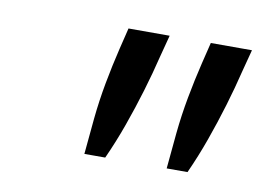

<svg xmlns="http://www.w3.org/2000/svg" viewBox="-42 -817 499 363"><g transform="rotate(10 208.0 -636.0)"><path d="M138 -512Q141 -546 144.5 -581Q148 -616 154.5 -651Q161 -686 169 -719L179 -760H258L247 -718Q239 -685 228.5 -650Q218 -615 205.5 -580Q193 -545 178 -512ZM296 -512Q299 -546 302.5 -581Q306 -616 312.5 -651Q319 -686 327 -719L337 -760H416L405 -718Q397 -685 386.5 -650Q376 -615 363.5 -580Q351 -545 336 -512Z"/></g></svg>

Font: Ubuntu Sans
Style: Italic
Weight: 400
Italic angle: -13.5°
Designer: Dalton Maag Ltd
Foundry: Dalton Maag Ltd
Version: Version 1.006